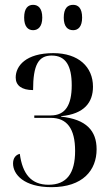

<svg xmlns="http://www.w3.org/2000/svg" viewBox="-20 -765 465 795"><path d="M283 -640C304 -640 320 -655 320 -692C320 -731 304 -745 283 -745C260 -745 244 -731 244 -692C244 -655 260 -640 283 -640ZM117 -640C138 -640 155 -655 155 -692C155 -731 138 -745 117 -745C96 -745 80 -731 80 -692C80 -655 96 -640 117 -640ZM193 10C323 10 380 -60 380 -147C380 -223 338 -271 233 -282V-284C330 -293 365 -342 365 -406C365 -488 305 -545 201 -545C87 -545 45 -492 45 -444C45 -411 70 -392 117 -392C117 -496 139 -535 194 -535C252 -535 277 -493 277 -412C277 -329 250 -287 190 -287H122V-277H190C257 -277 291 -233 291 -140C291 -47 256 0 181 0C109 0 73 -45 62 -128C45 -124 34 -110 34 -88C34 -43 79 10 193 10Z"/></svg>

Font: Noto Serif Display Condensed
Style: Regular
Weight: 400
Width: 3
Designer: Monotype Design Team
Foundry: Monotype Imaging Inc.
Version: Version 2.009